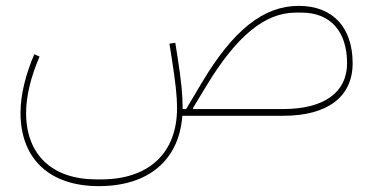

<svg xmlns="http://www.w3.org/2000/svg" viewBox="-20 -395 1273 655"><path d="M317 240C487 240 591 151 602 0H946C1099 0 1183 -66 1183 -179C1183 -302 1115 -375 999 -375C879 -375 775 -292 668 -112L615 -23H603V-26C603 -70 599 -116 585 -205L578 -249L558 -246L565 -202C579 -112 584 -68 584 -26C584 127 488 217 325 217H309C158 217 69 133 69 -10C69 -66 85 -133 115 -202L97 -210C68 -143 50 -72 50 -10C50 147 149 240 317 240ZM946 -23H640L638 -26L684 -102C788 -274 885 -352 989 -352H1009C1107 -352 1164 -288 1164 -179C1164 -81 1087 -23 946 -23Z"/></svg>

Font: IBM Plex Arabic Thin
Style: Regular
Weight: 100
Designer: Mike Abbink, Paul van der Laan, Pieter van Rosmalen, Wael Morcos, Khajak Apelian
Foundry: Bold Monday
Version: Version 1.0